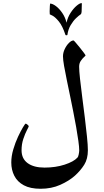

<svg xmlns="http://www.w3.org/2000/svg" viewBox="-20 -1029 654 1213"><path d="M535.2 -79.6Q535.2 -24.9 512 12Q488.8 48.8 453.6 80.6Q416.5 113.8 360.8 138.7Q305.2 163.6 236.3 163.6Q171.4 163.6 130.6 141.6Q89.8 119.6 70.6 82Q51.3 44.4 51.3 -2.4Q51.3 -42.5 64 -85.4Q76.7 -128.4 94 -165.3Q111.3 -202.1 125.2 -225.1Q139.2 -248 141.6 -248Q145.5 -248 153.6 -241.5Q161.6 -234.9 161.6 -231Q161.6 -228.5 150.1 -206.8Q138.7 -185.1 127.4 -151.6Q116.2 -118.2 116.2 -79.6Q116.2 -26.4 154.8 1.7Q193.4 29.8 261.2 29.8Q331.1 29.8 388.2 11.2Q445.3 -7.3 469.2 -33.2Q474.1 -37.6 477.3 -53.7Q480.5 -69.8 480.5 -78.6Q480.5 -100.1 475.1 -138.9Q469.7 -177.7 461.2 -226.3Q452.6 -274.9 442.6 -325Q432.6 -375 423.8 -418Q412.6 -472.7 402.1 -522.9Q391.6 -573.2 384.8 -612.5Q377.9 -651.9 377.9 -672.9Q377.9 -695.8 388.9 -719Q399.9 -742.2 415.5 -757.8Q431.2 -773.4 444.8 -773.4Q446.3 -773.4 458 -760Q469.7 -746.6 484.4 -728.3Q499 -710 509.8 -695.6Q520.5 -681.2 520.5 -678.7Q520.5 -676.8 510.5 -668Q500.5 -659.2 490.2 -644Q480 -628.9 480 -607.9Q480 -582 485.6 -530.8Q491.2 -479.5 499.5 -415.5Q507.8 -351.6 515.9 -286.1Q523.9 -220.7 529.5 -166Q535.2 -111.3 535.2 -79.6ZM497.1 -1006.3Q497.1 -1004.9 496.6 -991.5Q496.1 -978 496.1 -970.2Q496.1 -952.1 494.1 -946Q492.2 -939.9 489.3 -938Q478.5 -931.2 460.4 -914.1Q442.4 -897 426.5 -870.4Q410.6 -843.8 405.8 -808.6Q405.3 -806.2 400.4 -806.2Q394 -806.2 393.6 -808.6Q374.5 -865.7 351.6 -893.6Q328.6 -921.4 312 -929.9Q295.4 -938.5 294.4 -938.5Q293.5 -941.4 293.7 -958Q293.9 -974.6 294.9 -990.5Q295.9 -1006.3 296.4 -1006.3Q312 -1006.3 333.3 -990.5Q354.5 -974.6 373.3 -947.3Q392.1 -919.9 400.4 -885.7Q407.7 -919.9 426 -948Q444.3 -976.1 464.1 -992.7Q483.9 -1009.3 494.6 -1009.3Q497.1 -1009.3 497.1 -1006.3Z"/></svg>

Font: Scheherazade New
Style: Bold
Weight: 700
Designer: SIL International
Foundry: SIL International
Version: Version 4.000